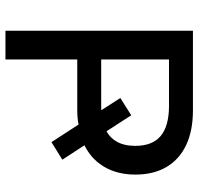

<svg xmlns="http://www.w3.org/2000/svg" viewBox="-32 -714 745 722"><g transform="rotate(90 341.0 -352.5)"><path d="M95 0V-705H395Q471 -705 525 -679.5Q579 -654 607.5 -605.5Q636 -557 636 -489Q636 -418 604.5 -367.5Q573 -317 515 -292L516 -312L580 -214L514 -173L440 -287L465 -278Q451 -275 433.5 -272.5Q416 -270 395 -270H203V0ZM203 -360H378Q388 -360 397 -360.5Q406 -361 415 -363L404 -345L348 -432L413 -473L479 -371L461 -374Q528 -403 528 -488Q528 -553 490.5 -584Q453 -615 378 -615H203Z"/></g></svg>

Font: Nunito Sans 9pt SemiBold
Style: Regular
Weight: 600
Version: Version 3.101;gftools[0.9.27]